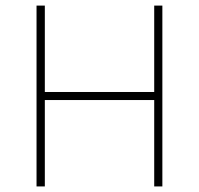

<svg xmlns="http://www.w3.org/2000/svg" viewBox="-20 -670 714 690"><path d="M534.2 -339.4H141.1V-649.9H111.3V0H141.1V-310.5H534.2V0H563.5V-649.9H534.2Z"/></svg>

Font: Estedad Thin
Style: Regular
Weight: 100
Designer: Amin Abedi
Version: Version 7.3